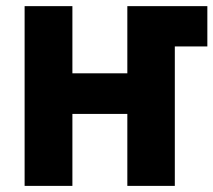

<svg xmlns="http://www.w3.org/2000/svg" viewBox="-20 -608 698 628"><path d="M60.5 0V-587.9H216.8V-368.2H396.5V-587.9H658.2V-456.1H551.8V0H396.5V-235.4H216.8V0Z"/></svg>

Font: Gothic A1 Black
Style: Regular
Weight: 900
Version: Version 2.50